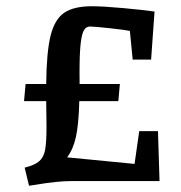

<svg xmlns="http://www.w3.org/2000/svg" viewBox="-20 -580 579 615"><path d="M491 0H208Q163 0 93 12L73 15L59 -43Q91 -51 105.5 -63.5Q120 -76 124.5 -100Q129 -124 129 -175L128 -256H57L62 -311H128Q129 -413 142 -465.5Q155 -518 185.5 -539Q216 -560 275 -560Q310 -560 375.5 -554Q441 -548 475 -543L464 -389H405L396 -481Q383 -484 332.5 -489.5Q282 -495 269 -495Q254 -495 247 -479.5Q240 -464 237 -426Q234 -388 235 -311H364L359 -256H234Q232 -180 223 -140.5Q214 -101 195 -76L411 -55L426 -160H486Z"/></svg>

Font: Grenze Medium
Style: Regular
Weight: 500
Designer: Renata Polastri
Foundry: Omnibus-Type
Version: Version 1.002; ttfautohint (v1.8)